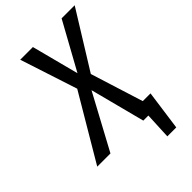

<svg xmlns="http://www.w3.org/2000/svg" viewBox="-283 -778 1017 1017"><g transform="rotate(-45 225.0 -270.0)"><path d="M288 -371 381 -75H439L408 149H341L348 0H310L230 -308L64 0H-35L182 -367L77 -689H172L241 -424L387 -689H485Z"/></g></svg>

Font: Fira Sans Extra Condensed
Style: Italic
Weight: 400
Width: 3
Italic angle: -8°
Designer: Carrois Corporate & Edenspiekermann AG
Foundry: Carrois Corporate GbR & Edenspiekermann AG
Version: Version 4.203